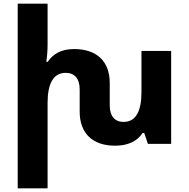

<svg xmlns="http://www.w3.org/2000/svg" viewBox="-20 -780 1026 1041"><path d="M747 -504V-281C747 -176 716 -119 650 -119C602 -119 575 -151 575 -208V-330C575 -448 504 -514 382 -514C312 -514 268 -488 239 -445H231C236 -476 238 -510 238 -542V-760H76V241H238V-222C238 -328 270 -385 336 -385C385 -385 412 -353 412 -296V-175C412 -57 482 10 604 10C674 10 725 -15 753 -59H762L782 0H908V-504Z"/></svg>

Font: Noto Sans Armenian Extra
Style: Regular
Weight: 800
Designer: Monotype Design Team
Foundry: Monotype Imaging Inc.
Version: Version 1.901